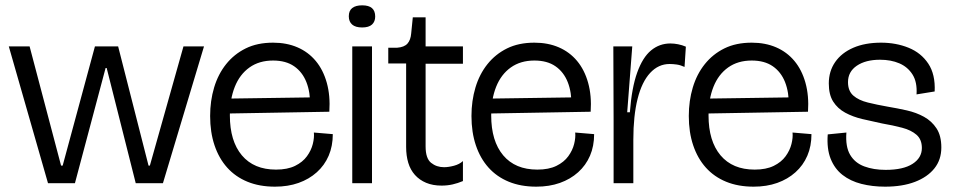

<svg xmlns="http://www.w3.org/2000/svg" viewBox="-20 -687 3575 720"><path d="M160 0 13 -513H91L209 -66H215L336 -513H423L537 -66H542L668 -513H745L591 0H489L380 -432H376L261 0Z M1011 13Q953 13 908 -5.5Q863 -24 832 -58.5Q801 -93 784.5 -142Q768 -191 768 -252Q768 -309 783 -359Q798 -409 828 -446.5Q858 -484 901.5 -505.5Q945 -527 1004 -527Q1055 -527 1095.5 -509.5Q1136 -492 1164 -458.5Q1192 -425 1205.5 -376.5Q1219 -328 1215 -268L814 -261V-317L1163 -322L1143 -290Q1144 -341 1129 -379Q1114 -417 1083 -438.5Q1052 -460 1004 -460Q952 -460 915.5 -434Q879 -408 860.5 -361.5Q842 -315 842 -254Q842 -158 887 -104.5Q932 -51 1015 -51Q1058 -51 1086.5 -65Q1115 -79 1131 -101Q1147 -123 1153 -147Q1159 -171 1157 -190L1228 -184Q1228 -139 1212.5 -103Q1197 -67 1168 -41Q1139 -15 1099.5 -1Q1060 13 1011 13Z M1301 0V-513H1375V0ZM1338 -584Q1313 -584 1300.5 -595Q1288 -606 1288 -626Q1288 -647 1301 -657Q1314 -667 1338 -667Q1363 -667 1375 -656.5Q1387 -646 1387 -625Q1387 -606 1375 -595Q1363 -584 1338 -584Z M1636 9Q1603 9 1578 -1.5Q1553 -12 1536 -31Q1519 -50 1511 -76.5Q1503 -103 1503 -136V-449H1436V-508H1469Q1496 -510 1508 -523.5Q1520 -537 1522 -562L1528 -622H1576V-513H1716V-448H1576V-138Q1576 -93 1596.5 -76.5Q1617 -60 1645 -60Q1662 -60 1682.5 -65.5Q1703 -71 1716 -83V-8Q1697 0 1677.5 4.5Q1658 9 1636 9Z M1991 13Q1933 13 1888 -5.5Q1843 -24 1812 -58.5Q1781 -93 1764.5 -142Q1748 -191 1748 -252Q1748 -309 1763 -359Q1778 -409 1808 -446.5Q1838 -484 1881.5 -505.5Q1925 -527 1984 -527Q2035 -527 2075.5 -509.5Q2116 -492 2144 -458.5Q2172 -425 2185.5 -376.5Q2199 -328 2195 -268L1794 -261V-317L2143 -322L2123 -290Q2124 -341 2109 -379Q2094 -417 2063 -438.5Q2032 -460 1984 -460Q1932 -460 1895.5 -434Q1859 -408 1840.5 -361.5Q1822 -315 1822 -254Q1822 -158 1867 -104.5Q1912 -51 1995 -51Q2038 -51 2066.5 -65Q2095 -79 2111 -101Q2127 -123 2133 -147Q2139 -171 2137 -190L2208 -184Q2208 -139 2192.5 -103Q2177 -67 2148 -41Q2119 -15 2079.5 -1Q2040 13 1991 13Z M2281 0V-235L2280 -513H2351L2332 -266H2342Q2349 -358 2369.5 -415Q2390 -472 2421.5 -498Q2453 -524 2494 -524Q2508 -524 2523 -521Q2538 -518 2552 -512L2547 -436Q2532 -443 2518 -445Q2504 -447 2491 -447Q2449 -447 2418 -413.5Q2387 -380 2371 -316.5Q2355 -253 2355 -163V0Z M2806 13Q2748 13 2703 -5.5Q2658 -24 2627 -58.5Q2596 -93 2579.5 -142Q2563 -191 2563 -252Q2563 -309 2578 -359Q2593 -409 2623 -446.5Q2653 -484 2696.5 -505.5Q2740 -527 2799 -527Q2850 -527 2890.5 -509.5Q2931 -492 2959 -458.5Q2987 -425 3000.5 -376.5Q3014 -328 3010 -268L2609 -261V-317L2958 -322L2938 -290Q2939 -341 2924 -379Q2909 -417 2878 -438.5Q2847 -460 2799 -460Q2747 -460 2710.5 -434Q2674 -408 2655.5 -361.5Q2637 -315 2637 -254Q2637 -158 2682 -104.5Q2727 -51 2810 -51Q2853 -51 2881.5 -65Q2910 -79 2926 -101Q2942 -123 2948 -147Q2954 -171 2952 -190L3023 -184Q3023 -139 3007.5 -103Q2992 -67 2963 -41Q2934 -15 2894.5 -1Q2855 13 2806 13Z M3299 13Q3251 13 3210 2.5Q3169 -8 3139.5 -31Q3110 -54 3095 -91.5Q3080 -129 3084 -183L3154 -190Q3150 -137 3168 -106.5Q3186 -76 3221 -63Q3256 -50 3301 -50Q3367 -50 3402 -72.5Q3437 -95 3437 -132Q3437 -164 3417 -181.5Q3397 -199 3363 -208Q3329 -217 3288 -224Q3250 -232 3214 -240.5Q3178 -249 3149.5 -264.5Q3121 -280 3104.5 -306Q3088 -332 3088 -374Q3088 -420 3112 -454.5Q3136 -489 3180 -508Q3224 -527 3284 -527Q3340 -527 3387 -508Q3434 -489 3461 -448.5Q3488 -408 3485 -344L3417 -333Q3420 -379 3402 -407.5Q3384 -436 3352.5 -449.5Q3321 -463 3280 -463Q3226 -463 3193 -440.5Q3160 -418 3160 -379Q3160 -346 3180 -328.5Q3200 -311 3234.5 -302.5Q3269 -294 3309 -287Q3345 -281 3380.5 -273Q3416 -265 3445 -249Q3474 -233 3492 -205.5Q3510 -178 3510 -134Q3510 -88 3484 -55.5Q3458 -23 3411 -5Q3364 13 3299 13Z"/></svg>

Font: Bricolage Grotesque 48pt Condensed ExtraBold Light
Style: Regular
Weight: 300
Version: Version 1.000;gftools[0.9.30]